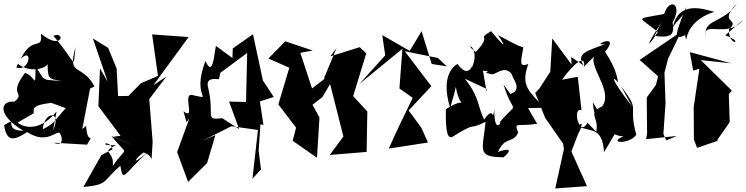

<svg xmlns="http://www.w3.org/2000/svg" viewBox="-25 -792 4209 1083"><path d="M439 -64 483 -292 508 -305C434 -439 353 -356 401 -526C385 -391 413 -431 276 -590C346 -620 328 -501 206 -602C216 -500 161 -598 93 -462C165 -528 140 -383 67 -412L76 -432C152 -370 274 -413 242 -457C247 -346 238 -350 325 -334L238 -342L217 -353L176 -417C173 -279 179 -360 116 -381C16 -247 124 -275 56 -218C-17 -228 -52 -149 108 -54C-18 -56 87 -142 -2 -86C13 10 53 2 128 -47C258 38 310 -92 319 -22C306 -65 358 46 277 13L466 24C511 -55 467 37 461 -82ZM165 -153C166 -182 145 -201 308 -217L247 -218L346 -182C281 -111 285 -96 216 -63C224 -166 327 -172 274 -56L294 -163C187 -31 88 -85 75 -101Z M547 83 445 263C590 248 548 234 654 143C671 241 668 194 812 62C693 166 749 84 803 58C739 73 809 54 830 106L836 8L817 -233L914 -361L840 -311L1039 -583L833 -598L866 -364L769 -322L700 -251L641 -250L633 -405L585 -522L499 -575L582 -332L539 -406L530 -193L655 -26L616 -21L735 34L604 -25C700 98 694 22 611 144C622 54 537 73 629 27C510 31 596 -10 610 50Z M1027 -103 1043 -124 974 66 1036 234 1143 128 1190 -30 1117 2 1280 -80 1430 -59 1399 216 1447 164 1434 58 1444 -91 1461 -87 1441 -220 1519 -245 1458 -338 1402 -599 1288 -519 1286 -465 1193 -533C1181 -479 1176 -354 1134 -448C1053 -239 1182 -232 1071 -253C991 -285 1086 -106 1010 -164ZM1219 -386 1151 -332 1369 -493 1363 -217 1267 -219 1324 -64 1229 -125C1124 -114 1189 -136 1148 -302C1134 -365 1208 -341 1210 -346Z M1873 -520 1802 -349 1809 -350 1636 -217 1749 -251 1669 -494 1739 -507 1584 -559 1489 -462 1607 -410 1545 -203 1645 -72 1626 2 1763 98 1777 -129 1738 -201 1794 -245 1837 -318 1912 -22 1835 82 2043 65 2047 -163 1945 -274 1957 -217 2041 -491 2004 -526 1838 -474Z M2495 -418 2410 -431 2353 -616 2286 -505 2131 -594 2148 -480 2002 -318 2245 -517 2228 -293 2303 -240C2257 -146 2211 -51 2168 46L2389 12L2352 -71L2280 -169L2408 -306L2258 -503L2445 -465Z M2537 -262 2546 -302C2576 -133 2635 -271 2490 -176C2487 -25 2505 -17 2523 -18C2676 -114 2607 -51 2714 -105C2699 52 2661 94 2811 95C2802 111 2909 21 2784 65C2823 -26 2868 20 2898 -44C2872 -110 2895 -75 3005 -94C2897 -272 2914 -285 2908 -182L3042 -184C2968 -276 2907 -299 2955 -431C2902 -410 2912 -443 2927 -525C2891 -533 2815 -579 2784 -594C2784 -594 2875 -462 2745 -616C2654 -562 2760 -608 2659 -499C2575 -558 2693 -539 2636 -407C2651 -488 2636 -320 2556 -431C2555 -431 2452 -385 2514 -184ZM2854 -262 2815 -315C2875 -123 2907 -239 2788 -96C2820 -132 2762 -8 2763 -177C2751 -90 2765 -207 2706 -117C2668 -191 2683 -240 2597 -348L2721 -290C2724 -230 2700 -397 2699 -393C2770 -389 2675 -387 2746 -374C2762 -361 2820 -431 2861 -374C2873 -338 2908 -304 2876 -272Z M3197 -470 3199 -428 3090 -575 3079 -388 3017 -292 2994 -268 3050 -127 3151 18 3156 48 3107 271 3286 258 3198 63 3257 -92C3225 -107 3186 76 3254 -73C3308 -49 3374 -73 3382 66C3474 -81 3415 -22 3492 -24C3397 18 3527 23 3564 -32C3514 -219 3595 -150 3476 -309L3540 -192C3410 -360 3430 -366 3461 -327C3447 -435 3371 -512 3391 -503C3479 -615 3292 -524 3393 -545C3295 -507 3218 -492 3268 -422ZM3289 -100C3242 -11 3201 -191 3255 -170L3234 -359L3145 -342C3212 -436 3280 -489 3269 -416L3327 -474C3293 -408 3464 -249 3347 -169L3319 -215C3326 -122 3343 -120 3394 -202C3272 -152 3358 -139 3338 -48Z M3733 0 3717 -37 3729 -211 3723 -381 3743 -460 3817 -613 3583 -454 3687 -362 3675 -313 3623 -242 3625 -37 3619 -7 3793 -25ZM3667 -590C3774 -573 3778 -607 3769 -666C3828 -768 3752 -809 3721 -713C3541 -680 3585 -700 3685 -611C3623 -514 3612 -523 3707 -667Z M4019 0 4091 -103 4086 -261 4103 -281 3928 -453 4099 -435 3866 -498 3885 -394 3920 -404 3888 -189 3889 -5 3907 42 4027 1ZM3839 -593C3860 -515 3810 -663 4004 -725C3959 -736 3791 -803 3767 -619C3768 -665 3842 -697 3845 -753C3757 -529 3776 -565 3931 -639ZM4066 -593C4185 -550 4082 -524 4087 -627C4157 -689 4020 -657 4131 -772C4056 -657 3933 -687 3958 -581C3928 -683 4081 -571 4164 -678Z"/></svg>

Font: Asimov Silicon
Style: Regular
Weight: 400
Designer: Google
Version: Version 2.000980; 2014